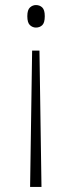

<svg xmlns="http://www.w3.org/2000/svg" viewBox="-20 -562 285 759"><path d="M136 -362 144 177H99L107 -362ZM122 -542Q137 -542 147 -532.5Q157 -523 157 -498Q157 -472 147 -462.5Q137 -453 122 -453Q109 -453 98.5 -462.5Q88 -472 88 -498Q88 -523 98.5 -532.5Q109 -542 122 -542Z"/></svg>

Font: Noto Serif Myanmar Condensed ExtraLight
Style: Regular
Weight: 200
Width: 3
Designer: Ben Mitchell and the Monotype Design Team
Foundry: Monotype Imaging Inc.
Version: Version 2.106; ttfautohint (v1.8.4.7-5d5b)